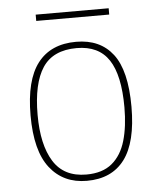

<svg xmlns="http://www.w3.org/2000/svg" viewBox="-50 -707 631 760"><g transform="rotate(-5 265.5 -326.5)"><path d="M265 10Q172 10 118.5 -58Q65 -126 65 -267Q65 -407 117 -474.5Q169 -542 270 -542Q365 -542 415.5 -476.5Q466 -411 466 -267Q466 -126 415 -58Q364 10 265 10ZM265 -15Q329 -15 367 -46.5Q405 -78 421.5 -134.5Q438 -191 438 -267Q438 -395 397.5 -456Q357 -517 270 -517Q176 -517 134.5 -454.5Q93 -392 93 -267Q93 -148 134.5 -81.5Q176 -15 265 -15ZM120 -638V-663H410V-638Z"/></g></svg>

Font: Noto Serif Tamil Thin
Style: Italic
Weight: 100
Italic angle: -12°
Designer: Indian Type Foundry, Tom Grace, and the Monotype Design Team
Foundry: Monotype Imaging Inc.
Version: Version 2.003; ttfautohint (v1.8.4.7-5d5b)